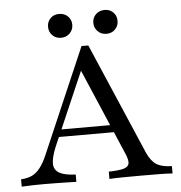

<svg xmlns="http://www.w3.org/2000/svg" viewBox="-52 -771 773 821"><g transform="rotate(-5 334.5 -361.0)"><path d="M8.1 0V-31.5Q37.1 -33.1 56.5 -42.7Q75.8 -52.4 91.1 -72.6Q106.5 -92.7 120.2 -124.2L315.3 -576.6H344.4L550 -98.4Q566.1 -62.1 589.1 -47.2Q612.1 -32.3 655.6 -31.5V0Q634.7 -1.6 601.6 -2Q568.5 -2.4 527.4 -2.4Q477.4 -2.4 441.1 -2Q404.8 -1.6 384.7 0V-31.5Q428.2 -32.3 448.8 -38.3Q469.4 -44.4 471.8 -58.9Q474.2 -73.4 462.9 -100L298.4 -484.7L313.7 -494.4L167.7 -157.3Q149.2 -112.9 149.6 -85.9Q150 -58.9 173 -46Q196 -33.1 242.7 -31.5V0Q221.8 -0.8 199.6 -1.2Q177.4 -1.6 154.4 -2Q131.5 -2.4 108.1 -2.4Q84.7 -2.4 61.3 -2Q37.9 -1.6 8.1 0ZM167.7 -197.6 181.5 -229H449.2L461.3 -197.6ZM426.6 -619.4Q404 -619.4 389.1 -634.3Q374.2 -649.2 374.2 -671Q374.2 -692.7 389.1 -707.3Q404 -721.8 426.6 -721.8Q449.2 -721.8 463.7 -707.3Q478.2 -692.7 478.2 -671Q478.2 -649.2 463.7 -634.3Q449.2 -619.4 426.6 -619.4ZM231.5 -619.4Q208.9 -619.4 194.4 -634.3Q179.8 -649.2 179.8 -671Q179.8 -692.7 194.4 -707.3Q208.9 -721.8 231.5 -721.8Q254 -721.8 269 -707.3Q283.9 -692.7 283.9 -671Q283.9 -649.2 269 -634.3Q254 -619.4 231.5 -619.4Z"/></g></svg>

Font: Playfair 12pt
Style: Regular
Weight: 400
Designer: Claus Eggers Sørensen
Foundry: Claus Eggers Sørensen
Version: Version 2.000;gftools[0.9.28]